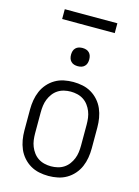

<svg xmlns="http://www.w3.org/2000/svg" viewBox="-134 -977 768 1058"><g transform="rotate(15 250.0 -447.5)"><path d="M250 8Q223 8 196.5 2.5Q170 -3 147 -16.5Q124 -30 106 -50.5Q88 -71 77.5 -95.5Q67 -120 62.5 -146.5Q58 -173 58 -200V-320Q58 -347 62.5 -373.5Q67 -400 77.5 -424.5Q88 -449 106 -469.5Q124 -490 147 -503.5Q170 -517 196.5 -522.5Q223 -528 250 -528Q277 -528 303.5 -522.5Q330 -517 353 -503.5Q376 -490 394 -469.5Q412 -449 422.5 -424.5Q433 -400 437.5 -373.5Q442 -347 442 -320V-200Q442 -173 437.5 -146.5Q433 -120 422.5 -95.5Q412 -71 394 -50.5Q376 -30 353 -16.5Q330 -3 303.5 2.5Q277 8 250 8ZM250 -47Q269 -47 288 -51.5Q307 -56 323 -66.5Q339 -77 350.5 -92.5Q362 -108 369 -125.5Q376 -143 378.5 -162Q381 -181 381 -200V-320Q381 -339 378.5 -358Q376 -377 369 -394.5Q362 -412 350.5 -427.5Q339 -443 323 -453.5Q307 -464 288 -468.5Q269 -473 250 -473Q231 -473 212 -468.5Q193 -464 177 -453.5Q161 -443 149.5 -427.5Q138 -412 131 -394.5Q124 -377 121.5 -358Q119 -339 119 -320V-200Q119 -181 121.5 -162Q124 -143 131 -125.5Q138 -108 149.5 -92.5Q161 -77 177 -66.5Q193 -56 212 -51.5Q231 -47 250 -47ZM250 -618Q239 -618 229 -621Q219 -624 211.5 -631.5Q204 -639 201 -649Q198 -659 198 -670Q198 -681 201 -691Q204 -701 211.5 -708.5Q219 -716 229 -719Q239 -722 250 -722Q261 -722 271 -719Q281 -716 288.5 -708.5Q296 -701 299 -691Q302 -681 302 -670Q302 -659 299 -649Q296 -639 288.5 -631.5Q281 -624 271 -621Q261 -618 250 -618ZM400 -847H100V-903H400Z"/></g></svg>

Font: Iosevka Custom Light
Style: Regular
Weight: 300
Monospace: yes
Designer: Belleve Invis
Foundry: Belleve Invis
Version: Version 27.3.5